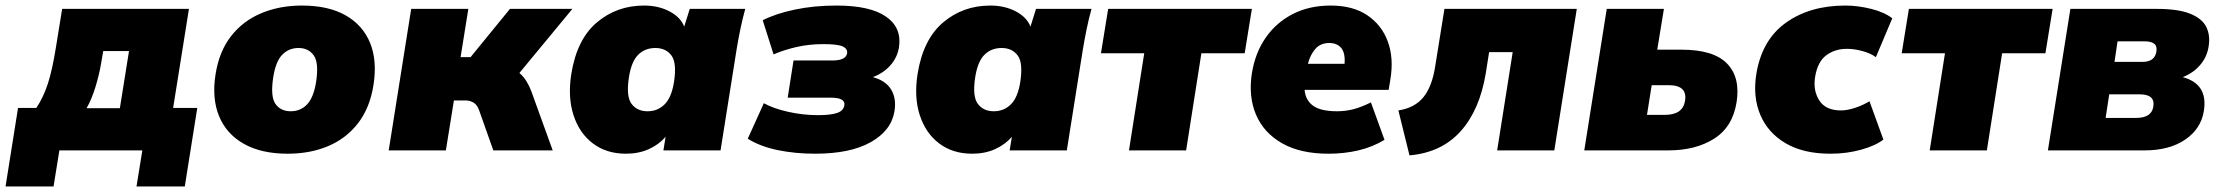

<svg xmlns="http://www.w3.org/2000/svg" viewBox="-56 -542 8005 692"><path d="M-36 130 9 -153H75Q101 -192 117 -242Q133 -292 146 -374L168 -510H625L568 -153H655L610 130H436L457 0H158L137 130ZM256 -152H376L409 -358H316L309 -317Q302 -274 288 -228.5Q274 -183 256 -152Z M981 12Q886 12 823 -23.5Q760 -59 733.5 -123.5Q707 -188 721 -275Q734 -357 777 -412Q820 -467 886 -494.5Q952 -522 1032 -522Q1128 -522 1190 -486.5Q1252 -451 1278 -387Q1304 -323 1290 -235Q1277 -153 1234.5 -98Q1192 -43 1127 -15.5Q1062 12 981 12ZM992 -141Q1027 -141 1050.5 -165.5Q1074 -190 1083 -245Q1094 -315 1075 -342Q1056 -369 1020 -369Q985 -369 961.5 -345Q938 -321 929 -265Q918 -195 936.5 -168Q955 -141 992 -141Z M1345 0 1426 -510H1632L1604 -336H1640L1782 -510H2007L1816 -279Q1831 -266 1841.5 -249Q1852 -232 1859 -213L1936 0H1722L1671 -144Q1664 -164 1651 -172Q1638 -180 1621 -180H1580L1551 0Z M2200 12Q2130 12 2081 -25Q2032 -62 2011 -127Q1990 -192 2003 -275Q2023 -400 2095 -461Q2167 -522 2265 -522Q2317 -522 2357 -501Q2397 -480 2410 -446L2430 -510H2630Q2620 -474 2612.5 -437.5Q2605 -401 2599 -365L2541 0H2335L2343 -49Q2319 -21 2282.5 -4.5Q2246 12 2200 12ZM2278 -141Q2314 -141 2339 -165.5Q2364 -190 2373 -245Q2384 -315 2364 -342Q2344 -369 2306 -369Q2269 -369 2244.5 -345Q2220 -321 2211 -265Q2200 -195 2220 -168Q2240 -141 2278 -141Z M2882 12Q2810 12 2747 -1Q2684 -14 2639 -42L2697 -170Q2731 -151 2784.5 -139Q2838 -127 2892 -127Q2937 -127 2960 -134.5Q2983 -142 2987 -161Q2993 -190 2938 -190H2783L2804 -324H2944Q2992 -324 2997 -349Q3000 -365 2982.5 -374Q2965 -383 2912 -383Q2860 -383 2814.5 -372.5Q2769 -362 2732 -346L2693 -469Q2740 -493 2809 -507.5Q2878 -522 2959 -522Q3080 -522 3137.5 -482Q3195 -442 3184 -371Q3178 -335 3153.5 -307Q3129 -279 3090 -264Q3137 -251 3156 -219Q3175 -187 3168 -142Q3157 -72 3083 -30Q3009 12 2882 12Z M3448 12Q3378 12 3329 -25Q3280 -62 3259 -127Q3238 -192 3251 -275Q3271 -400 3343 -461Q3415 -522 3513 -522Q3565 -522 3605 -501Q3645 -480 3658 -446L3678 -510H3878Q3868 -474 3860.5 -437.5Q3853 -401 3847 -365L3789 0H3583L3591 -49Q3567 -21 3530.5 -4.5Q3494 12 3448 12ZM3526 -141Q3562 -141 3587 -165.5Q3612 -190 3621 -245Q3632 -315 3612 -342Q3592 -369 3554 -369Q3517 -369 3492.5 -345Q3468 -321 3459 -265Q3448 -195 3468 -168Q3488 -141 3526 -141Z M4013 0 4068 -350H3912L3938 -510H4456L4430 -350H4274L4219 0Z M4732 12Q4631 12 4565 -25.5Q4499 -63 4471 -128.5Q4443 -194 4456 -278Q4468 -352 4506 -406.5Q4544 -461 4603.5 -491.5Q4663 -522 4740 -522Q4820 -522 4872 -487Q4924 -452 4946 -392Q4968 -332 4955 -255L4949 -218H4646Q4649 -181 4676.5 -161Q4704 -141 4763 -141Q4794 -141 4822.5 -148.5Q4851 -156 4885 -173L4934 -38Q4891 -12 4840 0Q4789 12 4732 12ZM4735 -387Q4703 -387 4684.5 -365.5Q4666 -344 4658 -312H4790Q4793 -351 4778 -369Q4763 -387 4735 -387Z M5024 18 4984 -144Q5043 -153 5074.5 -192Q5106 -231 5117 -305L5150 -510H5627L5546 0H5340L5396 -354H5311L5299 -278Q5277 -145 5208 -68.5Q5139 8 5024 18Z M5654 0 5735 -510H5941L5917 -363H6004Q6120 -363 6168.5 -313Q6217 -263 6203 -174Q6189 -85 6122.5 -42.5Q6056 0 5957 0ZM5880 -128H5944Q6009 -128 6017 -178Q6027 -235 5958 -235H5897Z M6541 12Q6444 12 6380 -25.5Q6316 -63 6288.5 -128Q6261 -193 6274 -275Q6294 -398 6380.5 -460Q6467 -522 6595 -522Q6640 -522 6688 -510Q6736 -498 6764 -476L6705 -336Q6686 -350 6656.5 -358Q6627 -366 6600 -366Q6558 -366 6526.5 -343Q6495 -320 6486 -265Q6478 -216 6501 -180Q6524 -144 6579 -144Q6601 -144 6629 -153Q6657 -162 6682 -177L6732 -39Q6704 -17 6652 -2.5Q6600 12 6541 12Z M6899 0 6954 -350H6798L6824 -510H7342L7316 -350H7160L7105 0Z M7325 0 7406 -510H7716Q7795 -510 7838 -492.5Q7881 -475 7896 -444.5Q7911 -414 7904 -373Q7898 -336 7873.5 -307.5Q7849 -279 7811 -264Q7903 -239 7887 -142Q7877 -78 7820 -39Q7763 0 7674 0ZM7565 -319H7666Q7710 -319 7716 -356Q7719 -376 7708 -384.5Q7697 -393 7674 -393H7576ZM7533 -117H7643Q7699 -117 7705 -158Q7712 -202 7656 -202H7546Z"/></svg>

Font: Mulish ExtraBlack
Style: Italic
Weight: 1000
Italic angle: -9°
Designer: Vernon Adams
Foundry: Vernon Adams
Version: Version 3.603; ttfautohint (v1.8.3)